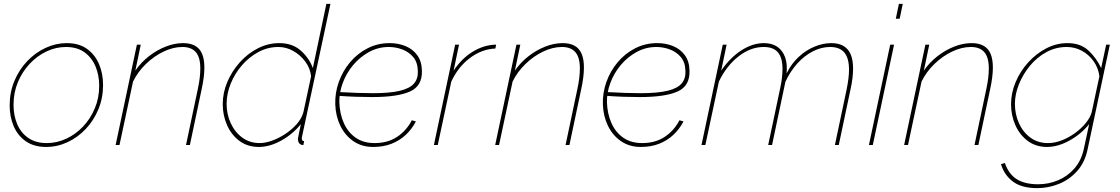

<svg xmlns="http://www.w3.org/2000/svg" viewBox="-20 -750 5795 993"><path d="M219 10Q156 10 114 -19Q72 -48 51 -97Q30 -146 30 -205Q30 -273 54.5 -331.5Q79 -390 121 -434Q163 -478 216 -502.5Q269 -527 325 -527Q388 -527 429.5 -497.5Q471 -468 492 -419Q513 -370 513 -310Q513 -243 489 -185Q465 -127 423.5 -83Q382 -39 329 -14.5Q276 10 219 10ZM222 -10Q274 -10 322.5 -32.5Q371 -55 409.5 -95.5Q448 -136 470.5 -190Q493 -244 493 -306Q493 -361 474 -406.5Q455 -452 417 -479.5Q379 -507 321 -507Q269 -507 220.5 -484Q172 -461 133.5 -420Q95 -379 72.5 -325Q50 -271 50 -208Q50 -153 69 -108Q88 -63 126.5 -36.5Q165 -10 222 -10Z M688 -519H708L680 -385Q709 -427 750 -459Q791 -491 837 -509Q883 -527 927 -527Q964 -527 988.5 -513.5Q1013 -500 1025 -472Q1037 -444 1037 -401Q1037 -377 1033.5 -349Q1030 -321 1023 -289L962 0H942L1003 -289Q1010 -321 1013 -347.5Q1016 -374 1016 -396Q1016 -453 993 -480Q970 -507 923 -507Q876 -507 826.5 -483.5Q777 -460 735 -419.5Q693 -379 668 -328L598 0H578Z M1319 10Q1260 10 1218 -21.5Q1176 -53 1154 -103.5Q1132 -154 1132 -211Q1132 -271 1156 -327Q1180 -383 1221 -428.5Q1262 -474 1314.5 -500.5Q1367 -527 1424 -527Q1492 -527 1535.5 -488.5Q1579 -450 1598 -398L1668 -730H1689L1542 -43Q1541 -40 1541 -37.5Q1541 -35 1541 -33Q1541 -20 1553 -20L1549 0Q1545 0 1542 -0.5Q1539 -1 1537 -2Q1529 -5 1525 -12.5Q1521 -20 1521 -30Q1521 -32 1521.5 -36.5Q1522 -41 1525.5 -57Q1529 -73 1536 -108Q1494 -56 1434.5 -23Q1375 10 1319 10ZM1323 -10Q1352 -10 1387 -22.5Q1422 -35 1456 -57.5Q1490 -80 1515 -108.5Q1540 -137 1549 -169L1589 -356Q1584 -398 1558.5 -432Q1533 -466 1496.5 -486.5Q1460 -507 1420 -507Q1365 -507 1316.5 -481Q1268 -455 1231 -412Q1194 -369 1173 -317Q1152 -265 1152 -213Q1152 -159 1173.5 -112.5Q1195 -66 1233.5 -38Q1272 -10 1323 -10Z M1910 10Q1851 10 1807.5 -20Q1764 -50 1740 -100Q1716 -150 1714 -210Q1712 -269 1732 -325.5Q1752 -382 1790 -427.5Q1828 -473 1880.5 -500Q1933 -527 1995 -527Q2040 -527 2077.5 -511.5Q2115 -496 2138 -464.5Q2161 -433 2162 -385Q2165 -306 2101 -277Q2037 -248 1905 -248Q1864 -248 1820.5 -249.5Q1777 -251 1723 -255L1731 -274Q1787 -271 1828.5 -269.5Q1870 -268 1908 -268Q1997 -268 2048.5 -280.5Q2100 -293 2121.5 -318.5Q2143 -344 2141 -383Q2140 -428 2117 -455Q2094 -482 2060 -494.5Q2026 -507 1991 -507Q1936 -507 1888.5 -481Q1841 -455 1806 -413Q1771 -371 1752.5 -320.5Q1734 -270 1735 -221Q1737 -161 1758.5 -113Q1780 -65 1820 -37.5Q1860 -10 1917 -10Q1985 -10 2033.5 -42Q2082 -74 2110 -128L2131 -122Q2110 -82 2078.5 -52.5Q2047 -23 2005 -6.5Q1963 10 1910 10Z M2334 -519H2354L2326 -385Q2367 -446 2420 -479.5Q2473 -513 2527 -518Q2532 -519 2537 -519Q2542 -519 2546 -519L2542 -499Q2472 -496 2411 -450.5Q2350 -405 2314 -328L2244 0H2224Z M2651 -519H2671L2643 -385Q2672 -427 2713 -459Q2754 -491 2800 -509Q2846 -527 2890 -527Q2927 -527 2951.5 -513.5Q2976 -500 2988 -472Q3000 -444 3000 -401Q3000 -377 2996.5 -349Q2993 -321 2986 -289L2925 0H2905L2966 -289Q2973 -321 2976 -347.5Q2979 -374 2979 -396Q2979 -453 2956 -480Q2933 -507 2886 -507Q2839 -507 2789.5 -483.5Q2740 -460 2698 -419.5Q2656 -379 2631 -328L2561 0H2541Z M3294 10Q3235 10 3191.5 -20Q3148 -50 3124 -100Q3100 -150 3098 -210Q3096 -269 3116 -325.5Q3136 -382 3174 -427.5Q3212 -473 3264.5 -500Q3317 -527 3379 -527Q3424 -527 3461.5 -511.5Q3499 -496 3522 -464.5Q3545 -433 3546 -385Q3549 -306 3485 -277Q3421 -248 3289 -248Q3248 -248 3204.5 -249.5Q3161 -251 3107 -255L3115 -274Q3171 -271 3212.5 -269.5Q3254 -268 3292 -268Q3381 -268 3432.5 -280.5Q3484 -293 3505.5 -318.5Q3527 -344 3525 -383Q3524 -428 3501 -455Q3478 -482 3444 -494.5Q3410 -507 3375 -507Q3320 -507 3272.5 -481Q3225 -455 3190 -413Q3155 -371 3136.5 -320.5Q3118 -270 3119 -221Q3121 -161 3142.5 -113Q3164 -65 3204 -37.5Q3244 -10 3301 -10Q3369 -10 3417.5 -42Q3466 -74 3494 -128L3515 -122Q3494 -82 3462.5 -52.5Q3431 -23 3389 -6.5Q3347 10 3294 10Z M3718 -519H3738L3710 -385Q3757 -453 3815 -490Q3873 -527 3931 -527Q3972 -527 3999.5 -508.5Q4027 -490 4040 -455Q4053 -420 4048 -370Q4073 -421 4111 -456Q4149 -491 4193 -509Q4237 -527 4279 -527Q4317 -527 4342 -512.5Q4367 -498 4379.5 -469Q4392 -440 4392 -396Q4392 -374 4389 -347Q4386 -320 4379 -289L4318 0H4298L4359 -289Q4371 -348 4371 -390Q4371 -449 4347 -478Q4323 -507 4273 -507Q4228 -507 4184 -484.5Q4140 -462 4103.5 -421.5Q4067 -381 4042 -327L3973 0H3953L4014 -289Q4021 -320 4024 -346Q4027 -372 4027 -393Q4027 -451 4003.5 -479Q3980 -507 3930 -507Q3861 -507 3798.5 -457.5Q3736 -408 3698 -328L3628 0H3608Z M4584 -519H4604L4494 0H4474ZM4629 -730H4649L4633 -653H4613Z M4766 -519H4786L4758 -385Q4787 -427 4828 -459Q4869 -491 4915 -509Q4961 -527 5005 -527Q5042 -527 5066.5 -513.5Q5091 -500 5103 -472Q5115 -444 5115 -401Q5115 -377 5111.5 -349Q5108 -321 5101 -289L5040 0H5020L5081 -289Q5088 -321 5091 -347.5Q5094 -374 5094 -396Q5094 -453 5071 -480Q5048 -507 5001 -507Q4954 -507 4904.5 -483.5Q4855 -460 4813 -419.5Q4771 -379 4746 -328L4676 0H4656Z M5345 223Q5263 223 5218 188.5Q5173 154 5157 99L5177 93Q5197 151 5239 177Q5281 203 5349 203Q5403 203 5452 182.5Q5501 162 5536.5 121.5Q5572 81 5585 22L5613 -108Q5571 -56 5511 -23Q5451 10 5395 10Q5337 10 5295 -21.5Q5253 -53 5231 -103.5Q5209 -154 5209 -211Q5209 -269 5232.5 -325Q5256 -381 5297 -426.5Q5338 -472 5390.5 -499.5Q5443 -527 5501 -527Q5568 -527 5609 -489Q5650 -451 5675 -398L5701 -519H5720L5605 22Q5591 90 5550.5 135Q5510 180 5455.5 201.5Q5401 223 5345 223ZM5400 -10Q5435 -10 5471 -24Q5507 -38 5539.5 -61.5Q5572 -85 5595 -113Q5618 -141 5626 -169L5666 -356Q5660 -400 5635.5 -434Q5611 -468 5575 -487.5Q5539 -507 5497 -507Q5440 -507 5391 -480Q5342 -453 5306 -409Q5270 -365 5249.5 -313.5Q5229 -262 5229 -213Q5229 -159 5250 -112.5Q5271 -66 5309.5 -38Q5348 -10 5400 -10Z"/></svg>

Font: Raleway Thin Thin
Style: Italic
Weight: 250
Italic angle: -12°
Version: Version 4.026